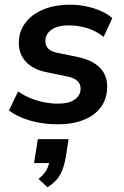

<svg xmlns="http://www.w3.org/2000/svg" viewBox="-20 -519 528 817"><path d="M226 10Q164 10 109.5 -5.5Q55 -21 18 -49L57 -130Q81 -113 109 -101.5Q137 -90 167 -84Q197 -78 226 -78Q273 -78 298 -95.5Q323 -113 323 -142Q323 -162 309.5 -174.5Q296 -187 269 -193L177 -212Q122 -223 91 -255.5Q60 -288 60 -337Q60 -382 85.5 -418.5Q111 -455 160.5 -477Q210 -499 280 -499Q312 -499 344.5 -492.5Q377 -486 406.5 -473.5Q436 -461 458 -442L421 -362Q390 -387 352 -399Q314 -411 274 -411Q225 -411 199 -392.5Q173 -374 173 -344Q173 -326 184.5 -313Q196 -300 221 -295L313 -276Q373 -263 404.5 -231.5Q436 -200 436 -151Q436 -100 410 -64Q384 -28 336.5 -9Q289 10 226 10ZM182 278 144 242Q169 222 178.5 203.5Q188 185 192 160L216 175H125L141 73H272L260 149Q253 192 237 222.5Q221 253 182 278Z"/></svg>

Font: Nunito Sans 12pt ExtraLight 12pt
Style: Bold Italic
Weight: 700
Italic angle: -9°
Version: Version 3.101;gftools[0.9.27]